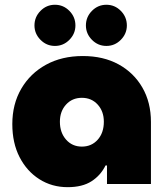

<svg xmlns="http://www.w3.org/2000/svg" viewBox="-20 -762 674 795"><path d="M260 13Q195 13 143 -20Q91 -53 61 -111.5Q31 -170 31 -248Q31 -331 68 -394.5Q105 -458 170.5 -494Q236 -530 323 -530Q408 -530 471 -495.5Q534 -461 569.5 -399.5Q605 -338 605 -257V0H423V-77H417Q397 -36 359 -11.5Q321 13 260 13ZM319 -155Q359 -155 384.5 -183.5Q410 -212 410 -258Q410 -301 384.5 -329Q359 -357 319 -357Q279 -357 253.5 -329Q228 -301 228 -258Q228 -213 253.5 -184Q279 -155 319 -155ZM420.5 -571.8Q385.6 -571.8 360.6 -597.2Q335.7 -622.5 335.7 -656.6Q335.7 -691.6 360.6 -716.9Q385.6 -742.3 420.5 -742.3Q455.4 -742.3 480.4 -716.9Q505.3 -691.6 505.3 -656.6Q505.3 -622.5 480.4 -597.2Q455.4 -571.8 420.5 -571.8ZM207.5 -571.8Q172.6 -571.8 147.6 -597.2Q122.7 -622.5 122.7 -656.6Q122.7 -691.6 147.6 -716.9Q172.6 -742.3 207.5 -742.3Q242.4 -742.3 267.4 -716.9Q292.3 -691.6 292.3 -656.6Q292.3 -622.5 267.4 -597.2Q242.4 -571.8 207.5 -571.8Z"/></svg>

Font: MuseoModerno Black
Style: Regular
Weight: 900
Designer: Pablo Cosgaya, Héctor Gatti, Marcela Romero, and the Authors of The MuseoModerno Project.
Foundry: Omnibus-Type Team
Version: Version 1.001